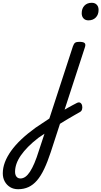

<svg xmlns="http://www.w3.org/2000/svg" viewBox="-333 -815 727 1377"><path d="M73 7Q92 -6 112 -18Q132 -30 151 -40.5Q170 -51 187.5 -60.5Q205 -70 219 -77Q234 -84 243.5 -77.5Q253 -71 256 -57.5Q259 -44 255.5 -31Q252 -18 241 -12Q221 -1 199 12Q177 25 153.5 38.5Q130 52 106.5 67Q83 82 60 97ZM-203 542Q-236 542 -260.5 527Q-285 512 -299 486.5Q-313 461 -313 428Q-313 389 -298 349Q-283 309 -253.5 267.5Q-224 226 -180 184.5Q-136 143 -78 101Q-53 84 -28.5 68Q-4 52 21 35L190 -483Q197 -503 206.5 -509Q216 -515 235 -515Q266 -515 274.5 -505.5Q283 -496 276 -476L31 276Q8 346 -16 396.5Q-40 447 -67.5 479Q-95 511 -128.5 526.5Q-162 542 -203 542ZM-187 465Q-168 465 -151 453Q-134 441 -118 416.5Q-102 392 -86 354.5Q-70 317 -54 265L-14 144Q-25 151 -35.5 158.5Q-46 166 -57 173Q-100 206 -131.5 238Q-163 270 -184 300.5Q-205 331 -215 360Q-225 389 -225 418Q-225 432 -220.5 442.5Q-216 453 -207.5 459Q-199 465 -187 465ZM301 -669Q279 -669 266 -683Q253 -697 253 -720Q253 -754 272.5 -774.5Q292 -795 325 -795Q348 -795 361 -781Q374 -767 374 -744Q374 -710 354 -689.5Q334 -669 301 -669Z"/></svg>

Font: Playwrite IN
Style: Regular
Weight: 400
Designer: Veronika Burian, José Scaglione
Foundry: TypeTogether
Version: Version 1.002